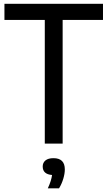

<svg xmlns="http://www.w3.org/2000/svg" viewBox="-20 -760 568 1016"><path d="M217 0V-654.5H3.5V-740H525V-654.5H311.5V0ZM233 236.5Q243 215 248.2 198Q253.5 181 255.5 166Q206 162 206 121Q206 101 220.5 89Q235 77 263 77Q323 77 323 136.5Q323 159 314.8 186.2Q306.5 213.5 292.5 236.5Z"/></svg>

Font: Encode Sans Condensed Medium
Style: Regular
Weight: 500
Width: 3
Designer: Multiple Designers
Foundry: Impallari Type
Version: Version 3.000; ttfautohint (v1.8.3) -l 8 -r 50 -G 200 -x 14 